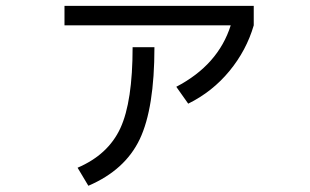

<svg xmlns="http://www.w3.org/2000/svg" viewBox="-20 -586 1040 644"><path d="M196.3 -501V-566.4H831.1V-501Q806.6 -417 749.5 -347.7Q692.4 -278.3 611.3 -238.3L571.3 -294.9Q711.9 -368.2 753.9 -501ZM240.2 -23.4Q342.8 -67.4 383.8 -156.2Q424.8 -245.1 424.8 -427.7H498Q498 -222.7 448.7 -119.1Q399.4 -15.6 276.4 37.1Z"/></svg>

Font: Mgen+ 1c regular
Style: Regular
Weight: 400
Designer: [Source Han Sans]
Ryoko NISHIZUKA  (kana & ideographs); Paul D. Hunt (Latin, Greek & Cyrillic); Wenlong ZHANG  (bopomofo
Version: Version 1.059.20150602